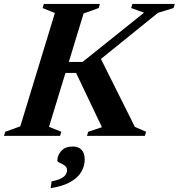

<svg xmlns="http://www.w3.org/2000/svg" viewBox="-49 -690 907 975"><path d="M635.9 -45.7 693 -20.9 686.6 0H392.6L399.1 -20.9L468.6 -44.2L337.4 -319.5H231.2L249.8 -375.5H370.3L682.5 -625.6L617 -649.1L623.4 -670H838.6L832.1 -649.1L753.1 -624.8L420.8 -356.1L453.6 -410.5ZM229.7 -624 167.3 -649.1 173.6 -670H458.3L452 -649.1L375.5 -621.5L199.9 -46L262.3 -20.9L256 0H-28.7L-22.3 -20.9L54.1 -48.5ZM242.1 125.5Q242.1 99.6 261.7 76.8Q281.4 54 320.6 54Q349.3 54 365.2 70.8Q381.1 87.5 381.1 119.6Q381.1 152.4 364.1 182.2Q347 212 308.9 233.8Q270.9 255.7 208.2 265.3L212.9 231Q244.7 224.8 261.7 215.7Q278.7 206.7 285.1 195.9Q291.5 185.2 291.5 174.3Q291.5 158.8 279.2 150.5Q266.8 142.1 254.5 136.8Q242.1 131.5 242.1 125.5Z"/></svg>

Font: Newsreader Text
Style: Italic
Weight: 400
Italic angle: -17°
Designer: Hugues Gentile
Foundry: Production Type
Version: Version 1.001